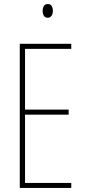

<svg xmlns="http://www.w3.org/2000/svg" viewBox="-20 -931 421 951"><path d="M333 0H78V-714H333V-689H104V-388H320V-363H104V-25H333ZM217 -911Q231 -911 236.5 -900.5Q242 -890 242 -878Q242 -862 235 -852.5Q228 -843 216 -843Q203 -843 197 -853.5Q191 -864 191 -877Q191 -889 196.5 -900Q202 -911 217 -911Z"/></svg>

Font: Noto Sans ExtraCondensed Thin
Style: Regular
Weight: 100
Width: 2
Designer: Monotype Design Team
Foundry: Monotype Imaging Inc.
Version: Version 2.013; ttfautohint (v1.8.4.7-5d5b)